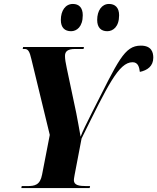

<svg xmlns="http://www.w3.org/2000/svg" viewBox="-20 -952 796 972"><path d="M523 -794C552 -794 583 -816 583 -875C583 -914 562 -932 532 -932C495 -932 472 -898 472 -851C472 -812 492 -794 523 -794ZM340 -794C368 -794 399 -816 399 -875C399 -914 379 -932 349 -932C311 -932 288 -898 288 -851C288 -812 308 -794 340 -794ZM88 0H434L436 -10H417C381 -10 354 -14 354 -40C354 -45 355 -51 358 -68L393 -251C525 -518 581 -637 651 -637C679 -637 685 -612 688 -588C726 -596 756 -617 756 -660C756 -686 748 -721 693 -721C609 -721 579 -645 446 -383C419 -329 397 -285 388 -260C381 -301 373 -343 366 -380L318 -607C312 -634 309 -654 309 -669C309 -692 323 -704 360 -704H403L405 -714H97L95 -704H105C122 -704 130 -692 139 -652L232 -269L193 -68C183 -15 156 -10 118 -10H90Z"/></svg>

Font: Noto Serif Display Condensed ExtraBold
Style: Italic
Weight: 800
Width: 3
Italic angle: -12°
Designer: Monotype Design Team
Foundry: Monotype Imaging Inc.
Version: Version 2.009